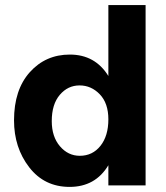

<svg xmlns="http://www.w3.org/2000/svg" viewBox="-20 -727 651 753"><path d="M183 -252Q183 -191 215 -153.5Q247 -116 293 -116Q343 -116 374 -155Q405 -194 405 -259Q405 -322 371.5 -357Q338 -392 292 -392Q246 -392 214.5 -355Q183 -318 183 -252ZM551 0H405V-79Q354 6 253 6Q154 6 94.5 -71Q35 -148 35 -255Q35 -375 97 -444Q159 -513 254 -513Q353 -513 405 -429V-707H551Z"/></svg>

Font: Hind Guntur
Style: Bold
Weight: 700
Designer: Manushi Parikh, Hitesh Malaviya
Foundry: Indian Type Foundry
Version: Version 1.002;PS 1.0;hotconv 1.0.86;makeotf.lib2.5.63406; tt